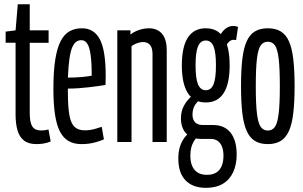

<svg xmlns="http://www.w3.org/2000/svg" viewBox="-20 -682 1457 922"><path d="M155.4 10Q116.6 10 94.5 -7.7Q72.4 -25.4 63.6 -57.5Q54.8 -89.6 54.8 -132.2V-476.9H7.1V-530.2L54.8 -536.2L65.4 -661.6H122.8V-536.2H213.4V-476.6H122.8V-139Q122.8 -93.5 135.4 -74.5Q147.9 -55.5 176.5 -55.5Q185 -55.5 194 -56.5Q203.1 -57.5 212.6 -60.6L223.4 -2.6Q204.8 5.1 187.1 7.6Q169.5 10 155.4 10Z M371.3 10Q335.7 10 310 -4.4Q284.2 -18.9 268 -50.1Q251.8 -81.3 244.1 -132.3Q236.4 -183.2 236.4 -255.6Q236.4 -340.5 245.5 -396.7Q254.5 -452.9 271.9 -485.8Q289.3 -518.7 315 -532.5Q340.7 -546.2 373.4 -546.2Q431.5 -546.2 459.5 -493.3Q487.6 -440.4 487.6 -316.9Q487.6 -311.1 487.1 -295.8Q486.6 -280.4 486.6 -274.1Q471.7 -271.5 451.5 -268.7Q431.3 -265.9 407.7 -263.1Q384.1 -260.2 358.1 -258.4Q332.1 -256.6 306 -256.6Q306 -252.2 306 -247.8Q306 -243.3 306 -239Q306 -169 313.3 -128.8Q320.5 -88.6 338.5 -72.3Q356.4 -56.1 387.2 -56.1Q399.7 -56.1 412.5 -57.9Q425.3 -59.7 439.4 -63.9Q453.6 -68 468.5 -73L479 -12.8Q461.1 -5.3 443.4 -0.1Q425.8 5.1 408.1 7.6Q390.4 10 371.3 10ZM306 -309.3Q321.8 -309.3 339.4 -310Q357 -310.7 372.8 -312.1Q388.5 -313.5 401.1 -315.4Q413.7 -317.2 420.4 -318.6Q420.4 -384.1 414.8 -421.1Q409.2 -458.2 398.3 -473.7Q387.4 -489.1 370.3 -489.1Q357.7 -489.1 346.6 -481.7Q335.5 -474.2 327.1 -455.1Q318.7 -435.9 313.5 -400.6Q308.4 -365.2 306 -309.3Z M543.3 0V-536.2H606.3V-516.1Q619.7 -526.8 634.8 -533.2Q649.8 -539.6 665.5 -542.9Q681.3 -546.2 695.8 -546.2Q720.8 -546.2 739.9 -535.2Q759.1 -524.2 769.9 -500.9Q780.7 -477.6 780.7 -439.8V0H712.4V-422.8Q712.4 -451.7 700.6 -465.9Q688.9 -480.2 665.9 -480.2Q658 -480.2 648.1 -477.4Q638.2 -474.7 628.5 -470.4Q618.7 -466.2 611.6 -460V0Z M968.8 220Q905.7 220 871 184.1Q836.3 148.2 836.3 79.9Q836.3 52.2 842.1 29.5Q847.8 6.9 859.2 -11.1Q870.5 -29 887.4 -43.9L929.9 -27.6Q918.1 -16 910.1 -2.1Q902.1 11.7 898.1 28.1Q894.1 44.6 894.1 65Q894.1 95.7 903.4 116.4Q912.7 137 930.4 147.3Q948.1 157.6 973.1 157.6Q1000.5 157.6 1018.1 146.8Q1035.8 136 1044.4 115.4Q1053.1 94.7 1053.1 65.6Q1053.1 40.3 1046 22.3Q1039 4.3 1025.4 -5.3Q1011.7 -14.9 991.9 -14.9H945.3Q912.5 -14.9 890.9 -27.9Q869.2 -40.8 859 -63.1Q848.8 -85.3 848.8 -113.4Q848.8 -148.1 863.7 -175.2Q878.5 -202.2 903.5 -223L940.6 -204.3Q922 -189 913.2 -171.8Q904.4 -154.5 904.4 -131.1Q904.4 -108.5 916.5 -95Q928.6 -81.6 955.8 -81.6H1003.9Q1058.3 -81.6 1087.4 -44.6Q1116.5 -7.6 1116.5 59.4Q1116.5 109 1099.4 145.3Q1082.4 181.7 1049.7 200.8Q1017 220 968.8 220ZM968.3 -190Q911.1 -190 882.1 -234.8Q853.2 -279.6 853.2 -367.9Q853.2 -456.9 882.1 -501.5Q911.1 -546.2 968.3 -546.2Q1025 -546.2 1053.9 -501.5Q1082.8 -456.9 1082.8 -367.9Q1082.8 -279.6 1053.9 -234.8Q1025 -190 968.3 -190ZM968.3 -248.7Q993.6 -248.7 1005.3 -276.8Q1017 -304.9 1017 -367.9Q1017 -431.9 1005.3 -459.7Q993.6 -487.5 968.3 -487.5Q943 -487.5 931 -459.7Q919.1 -431.9 919.1 -367.9Q919.1 -304.9 931 -276.8Q943 -248.7 968.3 -248.7ZM1061 -452.3 1034.9 -507.1Q1046 -531.4 1062.8 -544.3Q1079.7 -557.3 1099.4 -557.3Q1107.5 -557.3 1113.1 -556Q1118.8 -554.8 1122.9 -551.9L1113.8 -489.1Q1111 -490.1 1108.4 -490.5Q1105.9 -490.8 1100.6 -490.8Q1089.9 -490.8 1080 -481.5Q1070.1 -472.2 1061 -452.3Z M1137.4 -268.1Q1137.4 -343.7 1143.5 -396.9Q1149.7 -450 1164.3 -483Q1178.9 -516 1203.9 -531.1Q1228.9 -546.2 1266 -546.2Q1303.2 -546.2 1328.2 -531.1Q1353.2 -516 1367.8 -483Q1382.4 -450 1388.5 -396.9Q1394.7 -343.7 1394.7 -268.1Q1394.7 -193.2 1388.5 -140Q1382.4 -86.8 1367.8 -53.8Q1353.2 -20.8 1328.2 -5.4Q1303.2 10 1266 10Q1228.9 10 1203.9 -5.4Q1178.9 -20.8 1164.3 -53.8Q1149.7 -86.8 1143.5 -140Q1137.4 -193.2 1137.4 -268.1ZM1208.3 -268.1Q1208.3 -181 1214.1 -134.9Q1219.9 -88.8 1232.6 -72Q1245.2 -55.1 1266 -55.1Q1287.2 -55.1 1299.7 -72Q1312.2 -88.8 1318 -134.9Q1323.8 -181 1323.8 -268.1Q1323.8 -356.2 1318 -402.1Q1312.2 -448 1299.7 -464.9Q1287.2 -481.7 1266 -481.7Q1245.2 -481.7 1232.6 -464.9Q1219.9 -448 1214.1 -402.1Q1208.3 -356.2 1208.3 -268.1Z"/></svg>

Font: Georama ExtraCondensed Thin
Style: Regular
Weight: 100
Width: 2
Designer: Jean-Baptiste Levee
Foundry: Production Type
Version: Version 1.001